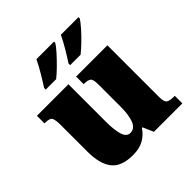

<svg xmlns="http://www.w3.org/2000/svg" viewBox="-201 -925 1094 1094"><g transform="rotate(-45 345.5 -378.0)"><path d="M257 10Q165 10 126 -39.5Q87 -89 87 -189V-402Q87 -445 78.5 -460Q70 -475 32 -475H28V-536H282V-234Q282 -170 293.5 -130Q305 -90 336 -90Q371 -90 386.5 -129Q402 -168 402 -235V-417Q402 -458 388 -466.5Q374 -475 348 -475H344V-536H596V-121Q596 -78 611 -69.5Q626 -61 652 -61H664V0H435L407 -64H402Q380 -30 345 -10Q310 10 257 10ZM366 -619Q387 -651 411 -691.5Q435 -732 451 -766H593V-756Q583 -739 557.5 -710Q532 -681 502.5 -652.5Q473 -624 450 -606H366ZM169 -619Q190 -651 214 -691.5Q238 -732 254 -766H396V-756Q386 -739 360 -710Q334 -681 305 -652.5Q276 -624 253 -606H169Z"/></g></svg>

Font: Noto Serif Devanagari Black
Style: Regular
Weight: 900
Designer: Universal Thirst, Indian Type Foundry and the Monotype Design Team
Foundry: Monotype Imaging Inc.
Version: Version 2.004; ttfautohint (v1.8.4.7-5d5b)